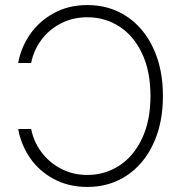

<svg xmlns="http://www.w3.org/2000/svg" viewBox="-20 -737 727 767"><path d="M329.1 -38.1Q398.9 -38.1 456.3 -75.2Q513.7 -112.3 547.4 -183.6Q581.1 -254.9 581.1 -353.5Q581.1 -452.6 547.4 -523.7Q513.7 -594.7 456.5 -631.3Q399.4 -668 329.1 -668Q270 -668 222.4 -643.1Q174.8 -618.2 144.3 -576.4Q113.8 -534.7 104.5 -485.4H52.7Q63.5 -546.9 99.9 -599.6Q136.2 -652.3 195.1 -684.6Q253.9 -716.8 329.1 -716.8Q417.5 -716.8 485.8 -671.6Q554.2 -626.5 592.5 -544.2Q630.9 -461.9 630.9 -353.5Q630.9 -245.1 592.5 -162.8Q554.2 -80.6 485.8 -35.4Q417.5 9.8 329.1 9.8Q253.9 9.8 194.8 -22Q135.7 -53.7 99.6 -106.7Q63.5 -159.7 52.7 -221.7H104.5Q113.8 -172.9 144.3 -130.9Q174.8 -88.9 222.7 -63.5Q270.5 -38.1 329.1 -38.1Z"/></svg>

Font: Pretendard JP ExtraLight
Style: Regular
Weight: 200
Designer: Base glyphs from Inter by Rasmus Andersson; Hangeul glyphs from Noto Sans CJK(Source Han Sans) by Jang Soo-young and Kan
Foundry: Kil Hyung-jin
Version: Version 1.309